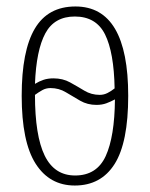

<svg xmlns="http://www.w3.org/2000/svg" viewBox="-20 -563 462 593"><path d="M211 10Q133 10 90 -57.5Q47 -125 47 -267Q47 -406 87.5 -474.5Q128 -543 213 -543Q376 -543 376 -267Q376 -123 334 -56.5Q292 10 211 10ZM288 -270Q301 -270 312.5 -276Q324 -282 334 -290Q332 -401 304.5 -456.5Q277 -512 211 -512Q148 -512 120 -460Q92 -408 88 -304Q101 -312 114.5 -316.5Q128 -321 145 -321Q174 -321 196.5 -308.5Q219 -296 240.5 -283Q262 -270 288 -270ZM212 -21Q279 -21 306.5 -81Q334 -141 335 -256Q322 -249 308.5 -244Q295 -239 278 -239Q250 -239 227.5 -252Q205 -265 183.5 -278Q162 -291 136 -291Q122 -291 110.5 -284.5Q99 -278 88 -270Q88 -144 118 -82.5Q148 -21 212 -21Z"/></svg>

Font: Noto Serif ExtraCondensed ExtraLight
Style: Regular
Weight: 200
Width: 2
Designer: Monotype Design Team
Foundry: Monotype Imaging Inc.
Version: Version 2.015